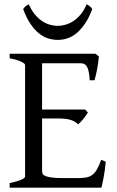

<svg xmlns="http://www.w3.org/2000/svg" viewBox="-20 -862 536 882"><path d="M465.8 -119.1Q461.9 -77.1 455.8 -45.7Q449.7 -14.2 445.8 0H24.4V-21Q57.6 -27.8 76.4 -35.9Q95.2 -43.9 95.2 -50.8V-564Q95.2 -569.8 77.4 -578.6Q59.6 -587.4 24.4 -594.2V-615.2H418L434.1 -603Q433.1 -590.3 431.2 -575.2Q429.2 -560.1 426.3 -544.9Q423.3 -529.8 420.2 -516.1Q417 -502.4 414.1 -493.2H392.1Q391.1 -515.6 387.9 -530.8Q384.8 -545.9 379.9 -554.9Q375 -564 367.9 -567.6Q360.8 -571.3 352.1 -571.3H173.3V-358.9H371.1L383.8 -345.2Q379.9 -338.4 374.3 -330.6Q368.7 -322.8 362.5 -315.2Q356.4 -307.6 350.3 -301.3Q344.2 -294.9 338.9 -291Q331.5 -298.3 323 -303.2Q314.5 -308.1 303.5 -311.5Q292.5 -314.9 277.6 -316.4Q262.7 -317.9 242.2 -317.9H173.3V-75.2Q173.3 -67.9 176.8 -62.3Q180.2 -56.6 190.9 -52.5Q201.7 -48.3 221.2 -46.1Q240.7 -43.9 272.9 -43.9H335.9Q358.4 -43.9 374.3 -46.4Q390.1 -48.8 402.3 -57.4Q414.6 -65.9 424.6 -82.5Q434.6 -99.1 444.8 -127.9ZM403.8 -820.3Q389.2 -780.8 370.8 -753.9Q352.5 -727.1 332.3 -710.2Q312 -693.4 290 -686Q268.1 -678.7 246.1 -678.7Q222.2 -678.7 199.7 -686Q177.2 -693.4 157 -710.2Q136.7 -727.1 118.9 -753.9Q101.1 -780.8 86.4 -820.3Q92.3 -829.1 98.1 -833.7Q104 -838.4 112.3 -842.3Q124.5 -814.5 140.4 -795.4Q156.2 -776.4 173.8 -764.9Q191.4 -753.4 209.7 -748.3Q228 -743.2 244.1 -743.2Q261.2 -743.2 280 -748.3Q298.8 -753.4 316.7 -764.9Q334.5 -776.4 350.3 -795.4Q366.2 -814.5 377.9 -842.3Q386.2 -838.4 392.1 -833.7Q397.9 -829.1 403.8 -820.3Z"/></svg>

Font: Gentium Plus Phon
Style: Regular
Weight: 400
Designer: J. Victor Gaultney, Annie Olsen, Iska Routamaa, Becca Hirsbrunner
Foundry: SIL International
Version: Version 5.000